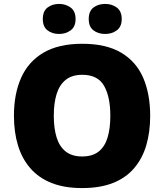

<svg xmlns="http://www.w3.org/2000/svg" viewBox="-20 -948 837 978"><path d="M745 -358Q745 -275 725 -207.5Q705 -140 663 -91Q621 -42 555.5 -16Q490 10 398 10Q308 10 242.5 -16Q177 -42 134.5 -91Q92 -140 71.5 -207.5Q51 -275 51 -359Q51 -470 88 -552.5Q125 -635 202 -680Q279 -725 399 -725Q521 -725 597.5 -679.5Q674 -634 709.5 -551.5Q745 -469 745 -358ZM254 -358Q254 -294 268.5 -247.5Q283 -201 315 -176Q347 -151 398 -151Q451 -151 482.5 -176Q514 -201 528 -247.5Q542 -294 542 -358Q542 -455 510 -511Q478 -567 399 -567Q347 -567 315 -541.5Q283 -516 268.5 -469.5Q254 -423 254 -358ZM198 -851Q198 -891 222 -909.5Q246 -928 281 -928Q315 -928 340 -909.5Q365 -891 365 -851Q365 -812 340 -793.5Q315 -775 281 -775Q246 -775 222 -793.5Q198 -812 198 -851ZM432 -851Q432 -891 456 -909.5Q480 -928 516 -928Q550 -928 575 -909.5Q600 -891 600 -851Q600 -812 575 -793.5Q550 -775 516 -775Q480 -775 456 -793.5Q432 -812 432 -851Z"/></svg>

Font: Noto Sans Armenian Black
Style: Regular
Weight: 900
Version: Version 2.007